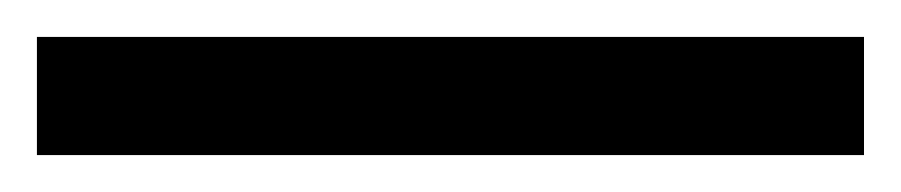

<svg xmlns="http://www.w3.org/2000/svg" viewBox="-22 70 488 104"><path d="M446 154H-2V90H446Z"/></svg>

Font: Noto Sans Mende Kikakui
Style: Regular
Weight: 400
Designer: Monotype Design Team
Foundry: Monotype Imaging Inc.
Version: Version 2.003; ttfautohint (v1.8.4.7-5d5b)